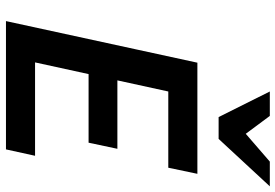

<svg xmlns="http://www.w3.org/2000/svg" viewBox="-164 -784 947 660"><g transform="rotate(90 310.0 -453.5)"><path d="M493 0H52L195 -658H577L556 -558H294L194 -100H515ZM150 -284 172 -383H491L470 -284ZM382 -731 416 -804 535 -907H620L457 -731ZM382 -731 294 -907H378L453 -806L457 -731Z"/></g></svg>

Font: Ysabeau
Style: Bold Italic
Weight: 700
Italic angle: -12°
Designer: Christian Thalmann (Catharsis Fonts)
Version: Version 2.002